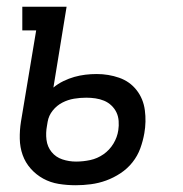

<svg xmlns="http://www.w3.org/2000/svg" viewBox="-20 -540 540 568"><path d="M204 8Q178 8 153.5 4Q129 0 108 -11.5Q87 -23 71 -41Q55 -59 47 -81.5Q39 -104 38.5 -129.5Q38 -155 42 -180L87 -450H46V-520H177L138 -281Q151 -292 167.5 -300Q184 -308 200 -312.5Q216 -317 232.5 -319Q249 -321 266 -321Q301 -321 332.5 -310Q364 -299 384 -273.5Q404 -248 408.5 -214Q413 -180 407 -146Q403 -123 395 -101Q387 -79 372 -60Q357 -41 336.5 -27.5Q316 -14 294 -6Q272 2 249 5Q226 8 204 8ZM205 -62Q226 -62 247 -66.5Q268 -71 286 -83.5Q304 -96 315.5 -115Q327 -134 330 -155Q332 -168 331 -182Q330 -196 324.5 -207.5Q319 -219 309.5 -228Q300 -237 288 -242Q276 -247 262.5 -249Q249 -251 235 -251Q217 -251 199 -248Q181 -245 164.5 -236.5Q148 -228 136 -213Q124 -198 121 -180L119 -168Q115 -147 117.5 -126.5Q120 -106 132.5 -90.5Q145 -75 164.5 -68.5Q184 -62 205 -62Z"/></svg>

Font: Iosevka Gothic
Style: Italic
Weight: 400
Italic angle: -9°
Monospace: yes
Designer: Belleve Invis
Foundry: Belleve Invis
Version: Version 15.5.1; ttfautohint (v1.8.4)